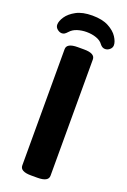

<svg xmlns="http://www.w3.org/2000/svg" viewBox="-167 -935 654 990"><g transform="rotate(20 160.0 -439.5)"><path d="M143 2Q83 2 83 -31V-669Q83 -702 143 -702H178Q238 -702 238 -669V-31Q238 2 178 2ZM41 -741Q28 -741 16 -751Q4 -761 4 -775Q4 -795 20.5 -819.5Q37 -844 71 -862.5Q105 -881 159 -881Q214 -881 248.5 -862.5Q283 -844 299 -819Q315 -794 315 -775Q315 -761 303.5 -751Q292 -741 278 -741Q262 -741 250 -757Q238 -774 213.5 -782.5Q189 -791 160 -791Q134 -791 110 -783.5Q86 -776 71 -759Q62 -749 55.5 -745Q49 -741 41 -741Z"/></g></svg>

Font: Asap Expanded
Style: Bold
Weight: 700
Width: 7
Designer: Pablo Cosgaya
Foundry: Omnibus-Type
Version: Version 3.001; ttfautohint (v1.8.4.7-5d5b)